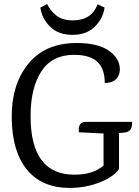

<svg xmlns="http://www.w3.org/2000/svg" viewBox="-20 -907 684 942"><path d="M399 -309H628Q628 -309 628 -302Q628 -261 593 -257L566 -254H564V-77Q533 -36 465 -10.5Q397 15 322 15Q187 15 113.5 -73Q40 -161 37.5 -325.5Q35 -490 118 -593Q201 -696 356 -696Q461 -696 514.5 -658Q568 -620 568 -567Q568 -538 549.5 -519Q531 -500 494 -500Q494 -571 457 -604.5Q420 -638 343 -638Q236 -638 183 -557Q130 -476 130 -337Q130 -50 345 -50Q438 -50 488 -95V-252L367 -258Q362 -309 399 -309ZM178 -870 212 -887Q224 -857 255 -832Q286 -807 337 -807Q429 -807 459 -886L493 -870Q486 -817 445.5 -776.5Q405 -736 335.5 -736Q266 -736 225.5 -776.5Q185 -817 178 -870Z"/></svg>

Font: Karma Medium
Style: Regular
Weight: 500
Designer: Joana Correia
Foundry: Indian Type Foundry
Version: Version 1.202;PS 1.0;hotconv 1.0.78;makeotf.lib2.5.61930; tt